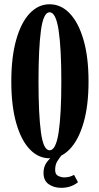

<svg xmlns="http://www.w3.org/2000/svg" viewBox="-20 -731 462 900"><path d="M212.5 11Q159.5 11 119 -31.8Q78.5 -74.5 55.8 -155Q33 -235.5 33 -349Q33 -463 55.8 -544Q78.5 -625 119 -668Q159.5 -711 212.5 -711Q266 -711 307 -668Q348 -625 371.5 -544Q395 -463 395 -349Q395 -235.5 371.5 -155Q348 -74.5 307 -31.8Q266 11 212.5 11ZM212.5 -26.5Q242 -26.5 254.8 -110.2Q267.5 -194 267.5 -349Q267.5 -504.5 254.8 -589Q242 -673.5 212.5 -673.5Q183.5 -673.5 172 -589Q160.5 -504.5 160.5 -349Q160.5 -194 172 -110.2Q183.5 -26.5 212.5 -26.5ZM267 149.5Q233.5 149.5 208.8 132.8Q184 116 184 79.5Q184 53 196.2 34.2Q208.5 15.5 225 3.2Q241.5 -9 253.5 -16L269 -3.5Q258 9.5 248.2 25.5Q238.5 41.5 238.5 65.5Q238.5 87 253.2 93.8Q268 100.5 281 100.5Q307.5 100.5 327 88.5L345.5 123Q332.5 134.5 312 142Q291.5 149.5 267 149.5Z"/></svg>

Font: Imbue 10pt
Style: Bold
Weight: 700
Designer: Tyler Finck
Foundry: Etcetera Type Company
Version: Version 1.102; ttfautohint (v1.8.3)